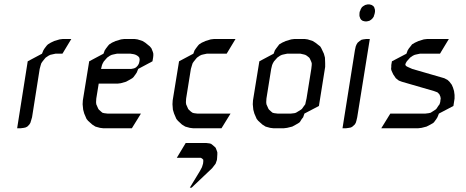

<svg xmlns="http://www.w3.org/2000/svg" viewBox="-20 -592 2152 886"><path d="M59.1 0 107.9 -309.1 173.8 -344.2 180.2 -359.9 186 -369.1 195.8 -381.8 201.2 -387.2 213.9 -395 230 -402.8 254.9 -410.2 270 -412.1H309.1L268.1 -344.2H235.8L220.2 -340.8L211.9 -338.9L204.1 -335L190.9 -326.2L187 -321.8L176.8 -309.1L170.9 -300.8L168 -292L163.1 -273.9L127.9 -50.8L123 -34.2L120.1 -24.9L115.2 -17.1L106 -7.8L98.1 -3.9L89.8 -2L74.2 0Z M361.3 -110.8 362.3 -128.9 391.6 -309.1 457.5 -344.2 463.4 -359.9 469.7 -369.1 479.5 -381.8 484.4 -387.2 496.6 -395 513.7 -402.8 538.6 -410.2 553.7 -412.1H600.6L614.7 -410.2L637.7 -402.8L650.4 -395L671.4 -377.9L678.7 -369.1L685.5 -352.1L687.5 -344.2V-335L686.5 -326.2L683.6 -309.1L617.7 -273.9L611.3 -257.8L605.5 -249L595.7 -235.8L590.3 -231L578.6 -224.1L561.5 -214.8L537.6 -208L522.5 -206.1H435.5L424.3 -137.2L423.3 -120.1L424.3 -110.8L427.7 -103L433.6 -89.8L436.5 -85.9L446.3 -77.1L452.6 -71.8L460.4 -69.8L475.6 -67.9H630.4L588.4 0H457.5L441.4 -2L420.4 -7.8L405.8 -17.1L386.7 -34.2L379.4 -43L368.7 -67.9L363.8 -85.9ZM446.3 -273.9H585.4L595.7 -275.9L599.6 -276.9L607.4 -280.8L614.7 -288.1L619.6 -295.9L621.6 -300.8L623.5 -309.1L624.5 -316.9L623.5 -323.2L622.6 -326.2L618.7 -331.1L612.3 -335.9L604.5 -339.8L597.7 -341.8L582.5 -344.2H519.5L503.4 -340.8L495.6 -338.9L487.3 -335L474.6 -326.2L470.7 -321.8L459.5 -309.1L454.6 -300.8L450.7 -292ZM627.4 -405.8Z M775.9 -110.8 776.9 -128.9 806.2 -309.1 872.1 -344.2 877.9 -359.9 884.3 -369.1 894 -381.8 898.9 -387.2 911.1 -395 928.2 -402.8 952.1 -410.2 968.3 -412.1H1066.9L1025.9 -344.2H934.1L918 -340.8L910.2 -338.9L901.9 -335L889.2 -326.2L885.3 -321.8L875 -309.1L869.1 -300.8L866.2 -292L860.8 -273.9L838.9 -137.2L837.9 -120.1L838.9 -110.8L842.3 -103L848.1 -89.8L851.1 -85.9L860.8 -77.1L868.2 -71.8L875 -69.8L890.1 -67.9H1043.9L1002 0H872.1L856 -2L835 -7.8L819.8 -17.1L801.3 -34.2L793.9 -43L783.2 -67.9L777.8 -85.9ZM795.9 136.2 836.9 67.9H932.1L947.3 69.8L954.1 71.8L960.9 77.1L971.2 85.9L975.1 89.8L980 102.1L982.9 110.8V120.1L981.9 136.2L981 146L975.1 163.1L969.2 170.9L959 184.1L864.3 273.9H856L902.8 196.8L912.1 179.2L917 163.1L918 153.8V145L912.1 139.2L906.2 136.2Z M1146.5 -110.8 1147.5 -128.9 1176.8 -309.1 1242.7 -344.2 1248.5 -359.9 1254.9 -369.1 1264.6 -381.8 1268.6 -387.2 1281.7 -395 1298.8 -402.8 1323.7 -410.2 1338.9 -412.1H1385.7L1399.9 -410.2L1422.9 -402.8L1435.5 -395L1457.5 -377.9L1462.9 -369.1L1474.6 -344.2L1479.5 -326.2L1480.5 -300.8V-283.2L1451.7 -103L1384.8 -67.9L1378.9 -50.8L1372.6 -43L1363.8 -28.8L1358.9 -24.9L1345.7 -17.1L1328.6 -7.8L1304.7 -2L1288.6 0H1242.7L1226.6 -2L1205.6 -7.8L1190.9 -17.1L1171.9 -34.2L1164.6 -43L1153.8 -67.9L1148.9 -85.9ZM1208.5 -120.1 1209.5 -110.8 1212.9 -103 1218.8 -89.8 1221.7 -85.9 1231.4 -77.1 1237.8 -71.8 1245.6 -69.8 1260.7 -67.9H1322.8L1338.9 -69.8L1345.7 -71.8L1354.5 -77.1L1368.7 -85.9L1373.5 -89.8L1382.8 -103L1388.7 -110.8L1390.6 -120.1L1394.5 -137.2L1416.5 -273.9L1418.5 -292V-300.8L1415.5 -309.1L1409.7 -321.8L1406.7 -326.2L1395.5 -335L1388.7 -338.9L1381.8 -340.8L1366.7 -344.2H1304.7L1288.6 -340.8L1280.8 -338.9L1272.5 -335L1259.8 -326.2L1255.9 -321.8L1244.6 -309.1L1239.7 -300.8L1235.8 -292L1231.4 -273.9L1209.5 -137.2Z M1560.5 0 1617.7 -359.9 1621.6 -377.9 1625.5 -387.2 1630.4 -395 1639.6 -402.8 1647.5 -408.2 1655.8 -410.2 1670.4 -412.1H1686.5L1628.4 -50.8L1624.5 -34.2L1621.6 -24.9L1616.7 -17.1L1606.4 -7.8L1599.6 -3.9L1590.3 -2L1575.7 0ZM1638.7 -519V-527.8L1639.6 -537.1L1643.6 -545.9L1644.5 -549.8L1650.4 -559.1L1656.7 -564L1664.6 -568.8L1668.5 -569.8L1676.8 -571.8H1684.6L1692.4 -569.8L1695.3 -568.8L1702.6 -564L1706.5 -559.1L1709.5 -549.8L1710.4 -545.9V-537.1L1708.5 -527.8L1705.6 -519L1704.6 -515.1L1698.7 -506.8L1692.4 -501L1684.6 -496.1L1680.7 -495.1L1672.4 -493.2H1664.6L1656.7 -495.1L1653.3 -496.1L1646.5 -501L1642.6 -506.8L1639.6 -515.1Z M1739.3 0 1781.2 -67.9H1943.4L1958.5 -69.8L1967.3 -71.8L1975.6 -77.1L1989.3 -85.9L1993.7 -89.8L2002.4 -103L2008.3 -110.8L2011.2 -120.1L2012.2 -126V-128.9L2013.7 -137.2L2012.2 -146L2007.3 -157.2L1998.5 -166L1982.4 -171.9L1834.5 -214.8L1820.3 -220.2L1806.6 -231L1794.4 -249L1786.6 -266.1L1784.7 -273.9L1785.6 -283.2V-292L1788.6 -309.1L1855.5 -344.2L1861.3 -359.9L1867.2 -369.1L1877.4 -381.8L1881.3 -387.2L1894.5 -395L1911.6 -402.8L1935.5 -410.2L1951.7 -412.1H2051.3L2010.3 -344.2H1917.5L1901.4 -340.8L1893.6 -338.9L1885.3 -335L1872.6 -326.2L1868.7 -321.8L1857.4 -309.1L1852.5 -300.8L1850.6 -294.9V-292L1854.5 -287.1L1861.3 -283.2L1882.3 -273.9L2030.3 -231L2045.4 -223.1L2054.2 -214.8L2064.5 -201.2L2070.3 -188L2075.2 -171.9L2077.6 -153.8V-137.2L2072.3 -103L2005.4 -67.9L1998.5 -50.8L1993.7 -43L1983.4 -28.8L1979.5 -24.9L1966.3 -17.1L1948.2 -7.8L1925.3 -2L1908.2 0Z"/></svg>

Font: Petahja
Style: Italic
Weight: 400
Designer: T. Christopher White
Version: Version 1.1